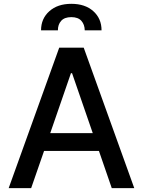

<svg xmlns="http://www.w3.org/2000/svg" viewBox="-20 -974 740 994"><path d="M349.4 -885.3Q313.6 -885.3 296.5 -865.9Q279.5 -846.6 279.8 -817.1H192.5Q192.5 -877.5 235.3 -915.8Q278.1 -954.2 349.4 -954.2Q420.8 -954.2 463.2 -916Q505.7 -877.8 505.7 -817.1H418.7Q418.3 -846.9 401.3 -866.1Q384.2 -885.3 349.4 -885.3ZM558.6 0 492.2 -192.5H208.1L141.3 0H24.9L286.6 -727.3H413.4L675.1 0ZM240.1 -284.8H460.2L353 -595.2H347.3Z"/></svg>

Font: TID UI Medium
Style: Regular
Weight: 500
Designer: The TID Project Authors
Foundry: Bakken & Bæck
Version: Version 1.001;hotconv 1.0.109;makeotfexe 2.5.65596